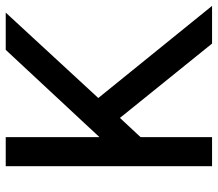

<svg xmlns="http://www.w3.org/2000/svg" viewBox="-65 -695 760 670"><g transform="rotate(-90 315.0 -360.0)"><path d="M629.5 0H498L238.5 -321.5L171.5 -249.5V0H70V-720H171.5V-393L476 -720H606L308 -397Z"/></g></svg>

Font: Hauora SemiBold
Style: Regular
Weight: 600
Designer: Wayne Shih
Foundry: WCYS
Version: Version 1.001